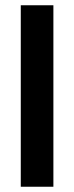

<svg xmlns="http://www.w3.org/2000/svg" viewBox="-20 -710 281 730"><path d="M183 0H59V-690H183Z"/></svg>

Font: Exo 2 Semi Bold Condensed
Style: Regular
Weight: 600
Width: 3
Designer: Natanael Gama
Version: Version 1.001;PS 001.001;hotconv 1.0.70;makeotf.lib2.5.58329